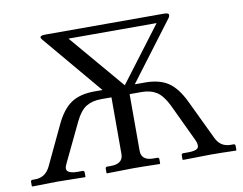

<svg xmlns="http://www.w3.org/2000/svg" viewBox="-72 -743 1066 843"><g transform="rotate(-10 460.5 -321.5)"><path d="M370.1 -323.2Q331.1 -323.2 304 -306.6Q276.9 -290 254.9 -244.1L171.9 -70.8Q159.7 -46.9 171.4 -36.9Q183.1 -26.9 214.8 -26.9H235.8Q243.7 -26.9 244.1 -19V0L242.2 2Q154.3 0 118.2 0L6.8 2L4.9 0V-19Q4.9 -26.9 13.2 -26.9H24.9Q69.8 -26.9 91.8 -70.8L173.8 -244.1Q203.6 -308.1 243.4 -335Q283.2 -361.8 349.1 -361.8H383.8L162.1 -625Q144 -645 179.2 -645H709Q721.2 -645 726.6 -641.1Q731.9 -637.2 726.1 -625L527.8 -361.8H573.2Q638.2 -361.8 677.5 -335Q716.8 -308.1 747.1 -244.1L830.1 -70.8Q850.1 -26.9 896 -26.9H908.2Q917 -26.9 917 -19V0L915 2Q841.8 0 803.2 0L679.2 2L676.8 0V-19Q676.8 -26.9 685.1 -26.9H707Q739.3 -26.9 749 -36.4Q758.8 -45.9 749 -70.8L667 -244.1Q644 -290 617.4 -306.6Q590.8 -323.2 551.8 -323.2H498V-70.8Q498 -26.9 551.8 -26.9H568.8Q576.7 -26.9 577.1 -19V0L575.2 2Q498 0 459 0L339.8 2L337.9 0V-19Q337.9 -26.9 346.2 -26.9H361.8Q417 -26.9 417 -70.8V-323.2ZM483.9 -365.2 668.9 -609.9H275.9Z"/></g></svg>

Font: Linux Libertine Display
Style: Regular
Weight: 400
Designer: Philipp H. Poll
Foundry: Philipp H. Poll
Version: Version 5.0.9